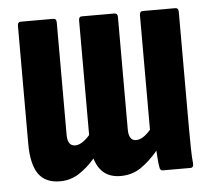

<svg xmlns="http://www.w3.org/2000/svg" viewBox="-42 -539 648 591"><g transform="rotate(-5 281.5 -244.0)"><path d="M121 6Q75 6 54 -24.5Q33 -55 33 -118V-482Q33 -494 43 -494H143Q153 -494 153 -482V-135Q153 -100 177 -100Q197 -100 222 -128V-482Q222 -494 231 -494H332Q342 -494 342 -482V-135Q342 -100 365 -100Q386 -100 410 -128V-482Q410 -494 420 -494H520Q530 -494 530 -482V-127Q530 -91 530.5 -62.5Q531 -34 533 -13Q534 0 524 0H439Q430 0 429 -10Q427 -20 426 -34Q425 -48 424 -62Q399 -32 371.5 -13Q344 6 308 6Q247 6 229 -55Q206 -28 179.5 -11Q153 6 121 6Z"/></g></svg>

Font: Sofia Sans Extra Condensed ExtraBold
Style: Regular
Weight: 800
Designer: Botio Nikoltchev, Ani Petrova
Foundry: lettersoup
Version: Version 4.101; ttfautohint (v1.8.4.7-5d5b)